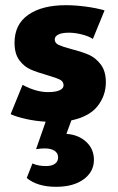

<svg xmlns="http://www.w3.org/2000/svg" viewBox="-20 -460 453 740"><path d="M255 4 236 56Q282 59 312 86.5Q342 114 342 156Q342 202 302.5 231Q263 260 196 260Q124 260 83 226L105 170Q127 180 157 180Q180 180 192 171Q204 162 204 147Q204 130 190 121Q176 112 153 112Q135 112 119 115L156 9Q119 7 82 -1Q45 -9 21 -20L67 -133Q119 -105 165 -105Q194 -105 209.5 -112Q225 -119 225 -131Q225 -146 211 -153Q197 -160 163 -170Q124 -181 98.5 -192Q73 -203 54.5 -228Q36 -253 36 -295Q36 -366 89 -403Q142 -440 234 -440Q270 -440 311 -434.5Q352 -429 383 -420L338 -310Q321 -321 294.5 -327.5Q268 -334 246 -334Q219 -334 205 -327Q191 -320 191 -308Q191 -294 206 -287Q221 -280 254 -271Q294 -261 321 -249.5Q348 -238 368 -212Q388 -186 388 -143Q388 -92 356.5 -51.5Q325 -11 255 4Z"/></svg>

Font: Ysabeau Heavy
Style: Regular
Weight: 800
Designer: Christian Thalmann (Catharsis Fonts)
Version: Version 0.003